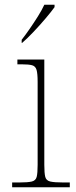

<svg xmlns="http://www.w3.org/2000/svg" viewBox="-20 -786 320 806"><path d="M31 0V-20H61Q97 -20 113.5 -24Q130 -28 134 -43.5Q138 -59 138 -94V-442Q138 -477 133.5 -492.5Q129 -508 115 -512Q101 -516 71 -516H53V-536H166V-94Q166 -59 170 -43.5Q174 -28 191 -24Q208 -20 245 -20H273V0ZM71 -619Q86 -638 104 -664Q122 -690 139 -717Q156 -744 166 -766H209V-756Q197 -739 172.5 -710Q148 -681 121 -652.5Q94 -624 73 -606H71Z"/></svg>

Font: Noto Serif Myanmar Thin
Style: Regular
Weight: 100
Designer: Ben Mitchell and the Monotype Design Team
Foundry: Monotype Imaging Inc.
Version: Version 2.106; ttfautohint (v1.8.4.7-5d5b)